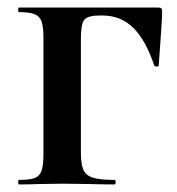

<svg xmlns="http://www.w3.org/2000/svg" viewBox="-20 -488 469 508"><path d="M30 -12Q59 -12 72 -17Q85 -22 90 -36.5Q95 -51 95 -81V-387Q95 -417 90 -431Q85 -445 71.5 -450.5Q58 -456 30 -456Q28 -456 28 -462Q28 -468 30 -468H400Q409 -468 409 -460Q409 -442 406 -400L400 -315Q400 -312 394.5 -312Q389 -312 388 -315Q365 -383 332 -415Q299 -447 251 -447H244Q212 -447 203 -435.5Q194 -424 194 -386V-85Q194 -54 200.5 -39Q207 -24 225.5 -18Q244 -12 283 -12Q286 -12 286 -6Q286 0 283 0Q244 0 222 -1L145 -2L78 -1Q61 0 30 0Q28 0 28 -6Q28 -12 30 -12Z"/></svg>

Font: Cormorant SC
Style: Bold
Weight: 700
Designer: Christian Thalmann (Catharsis Fonts)
Foundry: Catharsis Fonts
Version: Version 4.000